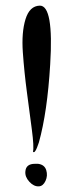

<svg xmlns="http://www.w3.org/2000/svg" viewBox="-20 -863 267 681"><path d="M121 -843Q171 -844 158 -634Q148 -466 118 -358Q104 -315 97 -325Q101 -342 93 -403Q85 -464 75.5 -535.5Q66 -607 61 -677.5Q56 -748 70.5 -795Q85 -842 121 -843ZM104 -282H115Q138 -279 144 -259.5Q150 -240 141.5 -221.5Q133 -203 118 -202Q100 -201 84 -218.5Q68 -236 70 -255Q72 -282 104 -282Z"/></svg>

Font: HarSinai
Style: Regular
Weight: 400
Version: Version 1.1